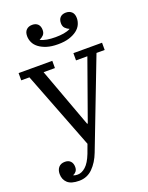

<svg xmlns="http://www.w3.org/2000/svg" viewBox="-176 -847 885 1146"><g transform="rotate(-20 267.0 -273.5)"><path d="M123 212Q72 212 49 190.5Q26 169 26 134Q26 108 40 92Q54 76 80 76Q103 76 115.5 89.5Q128 103 128 126Q128 143 119.5 153.5Q111 164 101 167V170Q112 174 127 174Q153 174 178 151.5Q203 129 223 78L244 21L54 -470H2V-516H216V-470H144L283 -92H287L422 -470H350V-516H532V-470H480L266 86Q245 141 209.5 176.5Q174 212 123 212ZM283 -597Q241 -597 211.5 -606.5Q182 -616 162.5 -631Q143 -646 134 -665.5Q125 -685 125 -706Q125 -732 139 -745.5Q153 -759 176 -759Q199 -759 212 -746Q225 -733 225 -709Q225 -689 214 -677.5Q203 -666 189 -661V-659Q206 -650 230 -646Q254 -642 283 -642Q312 -642 336 -646Q360 -650 377 -659V-661Q363 -666 352 -677.5Q341 -689 341 -709Q341 -733 354 -746Q367 -759 390 -759Q413 -759 427 -745.5Q441 -732 441 -706Q441 -685 432 -665.5Q423 -646 403.5 -631Q384 -616 354.5 -606.5Q325 -597 283 -597Z"/></g></svg>

Font: IBM Plex Serif
Style: Regular
Weight: 400
Designer: Mike Abbink, Paul van der Laan, Pieter van Rosmalen
Foundry: Bold Monday
Version: Version 3.001